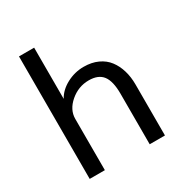

<svg xmlns="http://www.w3.org/2000/svg" viewBox="-168 -856 941 985"><g transform="rotate(-30 302.0 -363.0)"><path d="M81.1 0V-725.6H170.9V-422.4Q193.4 -463.4 240.7 -488.5Q288.1 -513.7 341.3 -513.7Q388.2 -513.7 424.3 -497.1Q460.4 -480.5 482.4 -451.4Q504.4 -422.4 515.6 -384.5Q526.9 -346.7 526.9 -302.2V0H436.5V-299.8Q436.5 -373.5 411.1 -407Q385.7 -440.4 329.1 -440.4Q267.6 -440.4 219.2 -398.9Q170.9 -357.4 170.9 -303.7V0Z"/></g></svg>

Font: Muli
Style: Regular
Weight: 400
Designer: Vernon Adams
Foundry: newtypography
Version: Version 2; ttfautohint (v1.00rc1.6-4cba) -l 8 -r 50 -G 200 -